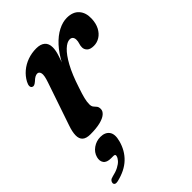

<svg xmlns="http://www.w3.org/2000/svg" viewBox="-217 -571 939 939"><g transform="rotate(-45 252.5 -101.5)"><path d="M63.5 -353.5Q56.5 -357 56.2 -366.5Q56 -376 63.5 -390Q77 -415 99.2 -433.8Q121.5 -452.5 150 -462.8Q178.5 -473 210.5 -473Q240 -473 255.8 -459.2Q271.5 -445.5 271.5 -419Q271.5 -399 263.2 -373Q255 -347 244 -319Q233 -291 224 -264.8Q215 -238.5 213.5 -218.5L204.5 -220Q222 -282.5 247 -330Q272 -377.5 301.2 -409.2Q330.5 -441 361.8 -457Q393 -473 422 -473Q463.5 -473 485 -448.8Q506.5 -424.5 505 -384.5Q504 -352.5 491.8 -329.2Q479.5 -306 460.2 -294Q441 -282 419 -282Q394 -282 383 -293Q372 -304 372 -318Q372 -330 375.8 -341Q379.5 -352 379.5 -363.5Q379.5 -375 373.8 -381.8Q368 -388.5 357 -388.5Q338.5 -388.5 315.8 -367.2Q293 -346 269 -302.2Q245 -258.5 223 -190.5Q211 -155.5 205.8 -134.5Q200.5 -113.5 200.5 -96Q200.5 -82 206.5 -74.8Q212.5 -67.5 218.5 -60.8Q224.5 -54 224.5 -40Q224.5 -25.5 210.5 -13.5Q196.5 -1.5 169.2 5.2Q142 12 101 12Q72.5 12 59 0Q45.5 -12 45.8 -35.8Q46 -59.5 58 -93.5L133.5 -315Q146.5 -352.5 142.8 -367.5Q139 -382.5 126.5 -382.5Q119.5 -382.5 111.2 -378.2Q103 -374 91 -362.5Q81.5 -354.5 75.2 -352.5Q69 -350.5 63.5 -353.5ZM89 166Q60 166 49.2 151Q38.5 136 44.5 113.5Q51.5 87.5 74.8 71.2Q98 55 126 55Q158 55 173 75.2Q188 95.5 177 136Q163.5 187 128 220.8Q92.5 254.5 32.5 268.5Q20.5 271 14.5 267.8Q8.5 264.5 8.5 256.5Q9 249.5 14.2 243.5Q19.5 237.5 31 235Q58 229 76 219.5Q94 210 103.8 199Q113.5 188 116 177.5Q119 166 105.5 166Z"/></g></svg>

Font: Fraunces SemiBold
Style: Italic
Weight: 600
Italic angle: -16°
Version: Version 1.000;[b76b70a41]